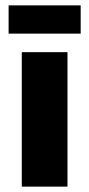

<svg xmlns="http://www.w3.org/2000/svg" viewBox="-20 -694 331 714"><path d="M280 -674V-569H12V-674ZM231 -500V0H61V-500Z"/></svg>

Font: Elaine Sans
Style: Bold
Weight: 700
Designer: Wei Huang
Foundry: Wei Huang
Version: Version 2.001;December 24, 2019;FontCreator 12.0.0.2547 64-b